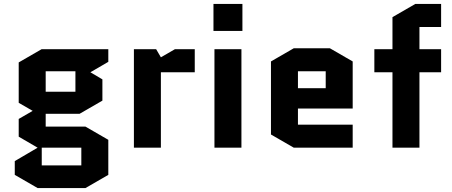

<svg xmlns="http://www.w3.org/2000/svg" viewBox="-20 -750 2295 975"><path d="M55 138V68L171 0L75 -56V-146L146 -187L75 -228V-433L191 -500H530V-436L439 -383L500 -347V-239L384 -172H212V-107H414L530 -40V138L414 205H171ZM393 0H192V90H393ZM212 -388V-284H363V-388Z M969 -383H797V0H660V-500H773L797 -459L868 -500H969Z M1206 -500V0H1069V-500ZM1064 -593V-730H1211V-593Z M1771 -117V0H1472L1356 -67V-438L1472 -505H1655L1771 -438V-199H1493V-117ZM1493 -388V-302H1634V-388Z M1881 -383V-500H1973V-663L2089 -730H2220V-613H2110V-500H2220V-383H2110V0H1973V-383Z"/></svg>

Font: Quantico
Style: Bold
Weight: 700
Designer: Matt Desmond
Foundry: MADtype
Version: Version 2.002